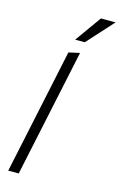

<svg xmlns="http://www.w3.org/2000/svg" viewBox="-140 -1003 664 1061"><g transform="rotate(15 191.5 -472.5)"><path d="M22 0 174 -717 237 -731 82 0ZM192 -795 299 -945H383L247 -795Z"/></g></svg>

Font: Radio Canada Condensed Light
Style: Italic
Weight: 300
Width: 3
Italic angle: -12°
Designer: Charles Daoud, Etienne Aubert Bonn, Alexandre Saumier Demers, Jacques Le Bailly
Foundry: Radio-Canada
Version: Version 2.104; ttfautohint (v1.8.4.7-5d5b);gftools[0.9.28.de